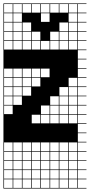

<svg xmlns="http://www.w3.org/2000/svg" viewBox="-20 -827 522 1115"><path d="M378.6 -803.6V-753.6H428.6V-803.6ZM378.6 -700H428.6V-750H378.6ZM325 -700H375V-750H325ZM271.4 -700H321.4V-750H271.4ZM217.9 -700H267.9V-750H217.9ZM164.3 -700H214.3V-750H164.3ZM110.7 -700H160.7V-750H110.7ZM57.1 -700H107.1V-750H57.1ZM3.6 -700H53.6V-750H3.6ZM378.6 -646.4H428.6V-696.4H378.6ZM325 -646.4H375V-696.4H325ZM271.4 -646.4H321.4V-696.4H271.4ZM217.9 -646.4H267.9V-696.4H217.9ZM164.3 -646.4H214.3V-696.4H164.3ZM110.7 -646.4H160.7V-696.4H110.7ZM57.1 -646.4H107.1V-696.4H57.1ZM3.6 -646.4H53.6V-696.4H3.6ZM217.9 -592.9H267.9V-642.9H217.9ZM110.7 -592.9H160.7V-642.9H110.7ZM378.6 -592.9H428.6V-642.9H378.6ZM57.1 -592.9H107.1V-642.9H57.1ZM3.6 -592.9H53.6V-642.9H3.6ZM325 -592.9H375V-642.9H325ZM271.4 -592.9H321.4V-642.9H271.4ZM164.3 -592.9H214.3V-642.9H164.3ZM217.9 -539.3H267.9V-589.3H217.9ZM110.7 -539.3H160.7V-589.3H110.7ZM378.6 -539.3H428.6V-589.3H378.6ZM3.6 -539.3H53.6V-589.3H3.6ZM57.1 -539.3H107.1V-589.3H57.1ZM271.4 -539.3H321.4V-589.3H271.4ZM164.3 -539.3H214.3V-589.3H164.3ZM325 -539.3H375V-589.3H325ZM110.7 -378.6H160.7V-428.6H110.7ZM3.6 -378.6H53.6V-428.6H3.6ZM217.9 -378.6H267.9V-428.6H217.9ZM57.1 -378.6H107.1V-428.6H57.1ZM164.3 -378.6H214.3V-428.6H164.3ZM57.1 -325H107.1V-375H57.1ZM164.3 -325H214.3V-375H164.3ZM378.6 -325H428.6V-375H378.6ZM110.7 -325H160.7V-375H110.7ZM3.6 -325H53.6V-375H3.6ZM57.1 -271.4H107.1V-321.4H57.1ZM378.6 -271.4H428.6V-321.4H378.6ZM325 -271.4H375V-321.4H325ZM110.7 -271.4H160.7V-321.4H110.7ZM3.6 -271.4H53.6V-321.4H3.6ZM3.6 -217.9H53.6V-267.9H3.6ZM378.6 -217.9H428.6V-267.9H378.6ZM325 -217.9H375V-267.9H325ZM57.1 -217.9H107.1V-267.9H57.1ZM271.4 -217.9H321.4V-267.9H271.4ZM3.6 -164.3H53.6V-214.3H3.6ZM271.4 -164.3H321.4V-214.3H271.4ZM217.9 -164.3H267.9V-214.3H217.9ZM325 -164.3H375V-214.3H325ZM378.6 -164.3H428.6V-214.3H378.6ZM217.9 -110.7H267.9V-160.7H217.9ZM271.4 -110.7H321.4V-160.7H271.4ZM164.3 -110.7H214.3V-160.7H164.3ZM325 -110.7H375V-160.7H325ZM378.6 -110.7H428.6V-160.7H378.6ZM378.6 50H428.6V0H378.6ZM110.7 50H160.7V0H110.7ZM3.6 50H53.6V0H3.6ZM217.9 50H267.9V0H217.9ZM271.4 50H321.4V0H271.4ZM57.1 50H107.1V0H57.1ZM325 50H375V0H325ZM164.3 50H214.3V0H164.3ZM217.9 103.6H267.9V53.6H217.9ZM3.6 103.6H53.6V53.6H3.6ZM271.4 103.6H321.4V53.6H271.4ZM378.6 103.6H428.6V53.6H378.6ZM325 103.6H375V53.6H325ZM57.1 103.6H107.1V53.6H57.1ZM164.3 103.6H214.3V53.6H164.3ZM110.7 103.6H160.7V53.6H110.7ZM57.1 210.7H107.1V160.7H57.1ZM110.7 210.7H160.7V160.7H110.7ZM3.6 210.7H53.6V160.7H3.6ZM378.6 210.7H428.6V160.7H378.6ZM217.9 210.7H267.9V160.7H217.9ZM325 210.7H375V160.7H325ZM271.4 210.7H321.4V160.7H271.4ZM164.3 210.7H214.3V160.7H164.3ZM110.7 264.3H160.7V214.3H110.7ZM164.3 264.3H214.3V214.3H164.3ZM57.1 264.3H107.1V214.3H57.1ZM378.6 264.3H428.6V214.3H378.6ZM3.6 264.3H53.6V214.3H3.6ZM217.9 264.3H267.9V214.3H217.9ZM325 264.3H375V214.3H325ZM271.4 264.3H321.4V214.3H271.4ZM325 -803.6V-753.6H375V-803.6ZM271.4 -803.6V-753.6H321.4V-803.6ZM217.9 -803.6V-753.6H267.9V-803.6ZM164.3 -803.6V-753.6H214.3V-803.6ZM110.7 -803.6V-753.6H160.7V-803.6ZM57.1 -803.6V-753.6H107.1V-803.6ZM3.6 -803.6V-753.6H53.6V-803.6ZM0 107.1V-807.1H482.1V-803.6H432.1V-753.6H482.1V-750H432.1V-700H482.1V-696.4H432.1V-646.4H482.1V-642.9H432.1V-592.9H482.1V-589.3H432.1V-539.3H482.1V-535.7H432.1V-485.7H482.1V-482.1H432.1V-432.1H482.1V-428.6H432.1V-378.6H482.1V-375H432.1V-325H482.1V-321.4H432.1V-271.4H482.1V-267.9H432.1V-217.9H482.1V-214.3H432.1V-164.3H482.1V-160.7H432.1V-110.7H482.1V-107.1H432.1V-57.1H482.1V-53.6H432.1V-3.6H482.1V0H432.1V50H482.1V53.6H432.1V103.6H482.1V107.1H432.1V157.1H482.1V160.7H432.1V210.7H482.1V214.3H432.1V264.3H482.1V267.9H0V107.1H3.6V157.1H53.6V107.1H57.1V157.1H107.1V107.1H110.7V157.1H160.7V107.1H164.3V157.1H214.3V107.1H217.9V157.1H267.9V107.1H271.4V157.1H321.4V107.1ZM428.6 157.1V107.1H325V157.1H375V107.1H378.6V157.1ZM160.7 -696.4V-750H214.3V-696.4ZM267.9 -696.4V-750H321.4V-696.4ZM107.1 -696.4V-750H160.7V-696.4ZM214.3 -642.9V-696.4H267.9V-642.9ZM160.7 -642.9V-696.4H214.3V-642.9ZM321.4 -750H375V-696.4H321.4ZM267.9 -696.4H321.4V-642.9H267.9ZM214.3 -642.9H267.9V-589.3H214.3Z"/></svg>

Font: Jersey 10 Charted
Style: Regular
Weight: 400
Designer: Sarah Cadigan-Fried
Version: Version 1.000; ttfautohint (v1.8.4.7-5d5b)